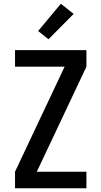

<svg xmlns="http://www.w3.org/2000/svg" viewBox="-20 -1002 540 1022"><path d="M60 0V-88L324 -647H60V-735H440V-647L176 -88H440V0ZM238 -793 183 -837 304 -982 372 -928Z"/></svg>

Font: Iosevka Custom Semibold
Style: Regular
Weight: 600
Designer: Belleve Invis
Foundry: Belleve Invis
Version: Version 27.0.2; ttfautohint (v1.8.4)